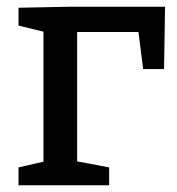

<svg xmlns="http://www.w3.org/2000/svg" viewBox="-20 -550 526 570"><path d="M35 -527 187 -530H470L467 -345H405L391 -455H209V-71L304 -53V0H35V-53L109 -70V-456L35 -474Z"/></svg>

Font: Bitter Pro Medium
Style: Regular
Weight: 500
Designer: Sol Matas, and Bitter project Authors
Foundry: Sol Matas
Version: Version 1.010